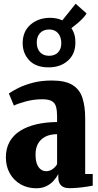

<svg xmlns="http://www.w3.org/2000/svg" viewBox="-20 -998 527 1029"><path d="M174.5 11Q128 11 91 -10Q54 -31 32.8 -68.5Q11.5 -106 11.5 -154.5Q11.5 -202.5 31.5 -238.2Q51.5 -274 88.2 -297Q125 -320 175.2 -331.8Q225.5 -343.5 286 -344V-373.5Q286 -404.5 280.5 -425.2Q275 -446 258 -456Q241 -466 206 -466Q161.5 -466 118.8 -454.5Q76 -443 54.5 -432L27.5 -497Q46.5 -510.5 79.2 -526.8Q112 -543 157 -554.8Q202 -566.5 258 -566.5Q329 -566.5 367.8 -543Q406.5 -519.5 421.5 -474.2Q436.5 -429 436.5 -363V-65.5H477V-3Q467 -1 445 2.5Q423 6 398 8.2Q373 10.5 353 10.5Q321.5 10.5 307 -4.5Q292.5 -19.5 292.5 -47V-65Q282 -45.5 266 -28Q250 -10.5 227.2 0.2Q204.5 11 174.5 11ZM227 -80.5Q246.5 -80.5 262 -91.8Q277.5 -103 286 -118V-279Q247 -278.5 221.5 -264.8Q196 -251 183.2 -227Q170.5 -203 170.5 -171.5Q170.5 -138.5 178.2 -118.8Q186 -99 199 -89.8Q212 -80.5 227 -80.5ZM240.5 -637Q171.5 -637 136 -675.5Q100.5 -714 101.5 -770Q103 -832 145 -867.2Q187 -902.5 248.5 -902.5Q284.5 -902.5 314 -889L385.5 -978L444 -926Q437 -914 423.8 -900Q410.5 -886 394.5 -872.5Q378.5 -859 362.5 -847Q385 -814.5 384 -769.5Q384 -708.5 343.8 -672.8Q303.5 -637 240.5 -637ZM243 -699Q273.5 -699 291 -717Q308.5 -735 308.5 -766.5Q308.5 -800 291.2 -820Q274 -840 244 -840Q213 -840 195 -821.2Q177 -802.5 177 -770.5Q177 -737 194.8 -718Q212.5 -699 243 -699Z"/></svg>

Font: Merriweather 24pt SemiCondensed Black
Style: Regular
Weight: 900
Width: 4
Designer: Eben Sorkin
Foundry: Eben Sorkin
Version: Version 2.100